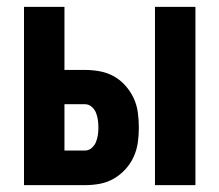

<svg xmlns="http://www.w3.org/2000/svg" viewBox="-20 -540 640 560"><path d="M432 0V-520H550V0ZM50 0V-520H168V-336H228Q250 -336 271.5 -332Q293 -328 312 -317.5Q331 -307 346 -290Q361 -273 370 -253.5Q379 -234 382 -212Q385 -190 385 -168Q385 -146 382 -124.5Q379 -103 370 -83Q361 -63 346 -46.5Q331 -30 312 -19Q293 -8 271.5 -4Q250 0 228 0ZM168 -101H228Q239 -101 247.5 -108.5Q256 -116 260 -126Q264 -136 265.5 -146.5Q267 -157 267 -168Q267 -179 265.5 -190Q264 -201 260 -211Q256 -221 247.5 -228.5Q239 -236 228 -236H168Z"/></svg>

Font: Iosevka Custom Extended
Style: Bold
Weight: 700
Width: 7
Monospace: yes
Designer: Belleve Invis
Foundry: Belleve Invis
Version: Version 11.2.4; ttfautohint (v1.8.4)